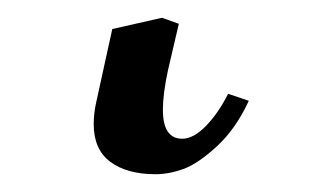

<svg xmlns="http://www.w3.org/2000/svg" viewBox="-20 59 371 217"><path d="M106.9 91.8 163.1 79.1 182.1 85.9 169.9 138.2Q164.1 165 164.1 183.1Q164.1 215.8 186 215.8Q198.7 215.8 212.9 201.2Q227.1 186.5 237.8 165L261.2 172.9Q246.6 204.6 225.1 224.4Q203.6 244.1 187.3 250Q170.9 255.9 155.8 255.9Q123.5 255.9 104.7 241.9Q85.9 228 85.9 199.2Q85.9 187 88.9 173.8Z"/></svg>

Font: Common Serif
Style: Italic
Weight: 400
Italic angle: -12°
Designer: Philipp H. Poll, Khaled Hosny
Foundry: Stefan Peev, Context Ltd.
Version: Version 1.026